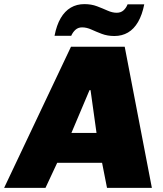

<svg xmlns="http://www.w3.org/2000/svg" viewBox="-64 -913 793 933"><path d="M-44 0 281 -686H542L674 0H456L432 -122H214L157 0ZM283 -267H405L376 -475H371ZM201 -739Q211 -791 231 -825Q251 -859 280 -876Q309 -893 346 -893Q380 -893 407.5 -882.5Q435 -872 458.5 -861.5Q482 -851 503 -851Q523 -851 536 -862.5Q549 -874 556 -892H637Q627 -841 607 -806.5Q587 -772 558 -755Q529 -738 492 -738Q458 -738 430.5 -748.5Q403 -759 380 -769.5Q357 -780 335 -780Q316 -780 303 -768.5Q290 -757 282 -739Z"/></svg>

Font: Chivo Medium Black
Style: Italic
Weight: 900
Italic angle: -8.05°
Version: Version 2.002